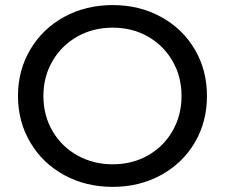

<svg xmlns="http://www.w3.org/2000/svg" viewBox="-20 -728 888 756"><path d="M50.8 -350.1Q50.8 -451.2 99.4 -533.2Q147.9 -615.2 232.9 -661.6Q317.9 -708 423.8 -708Q528.8 -708 613.8 -661.6Q698.7 -615.2 746.8 -533.7Q794.9 -452.1 794.9 -350.1Q794.9 -248 746.8 -166.5Q698.7 -85 613.8 -38.6Q528.8 7.8 423.8 7.8Q317.9 7.8 232.9 -38.6Q147.9 -85 99.4 -167Q50.8 -249 50.8 -350.1ZM150.9 -350.1Q150.9 -273.9 186.5 -212.4Q222.2 -150.9 284.7 -116Q347.2 -81.1 423.8 -81.1Q501 -81.1 562.5 -116Q624 -150.9 659.4 -212.4Q694.8 -273.9 694.8 -350.1Q694.8 -426.3 659.4 -487.5Q624 -548.8 562.5 -584Q501 -619.1 423.8 -619.1Q346.7 -619.1 284.4 -584Q222.2 -548.8 186.5 -487.3Q150.9 -425.8 150.9 -350.1Z"/></svg>

Font: Montserrat Medium
Style: Regular
Weight: 500
Designer: Julieta Ulanovsky
Foundry: Julieta Ulanovsky
Version: Version 7.200